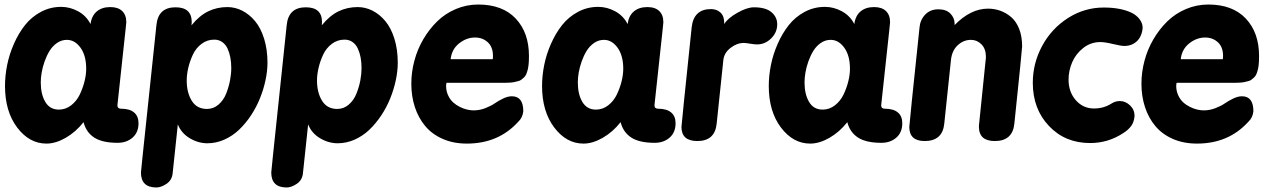

<svg xmlns="http://www.w3.org/2000/svg" viewBox="-20 -620 5610 844"><path d="M464.8 -588.9Q499 -588.9 517.1 -571.5Q535.2 -554.2 535.2 -522Q535.2 -520.5 531.7 -487.8Q517.6 -358.9 496.1 -157.2Q496.1 -142.1 512.2 -142.1Q549.8 -142.1 569.3 -125.7Q588.9 -109.4 588.9 -78.1Q588.9 -38.1 562.7 -15.1Q536.6 7.8 497.1 7.8Q430.2 7.8 394.5 -15.1Q358.9 -38.1 347.2 -83Q313 -39.6 268.8 -14.2Q224.6 11.2 184.1 11.2Q108.9 11.2 55.4 -59.6Q2 -130.4 2 -242.2Q2 -287.1 11.5 -334.5Q21 -381.8 41.3 -427.7Q61.5 -473.6 89.8 -509.5Q118.2 -545.4 159.4 -567.6Q200.7 -589.8 249 -589.8Q287.6 -589.8 323.5 -570.3Q359.4 -550.8 377.9 -514.2Q382.8 -550.8 405.5 -569.8Q428.2 -588.9 464.8 -588.9ZM238.8 -138.2Q268.6 -138.2 292.7 -157Q316.9 -175.8 330.6 -204.3Q344.2 -232.9 351.6 -262.5Q358.9 -292 358.9 -317.9Q358.9 -375.5 334 -410.2Q309.1 -444.8 273.9 -444.8Q250.5 -444.8 230.7 -431.2Q210.9 -417.5 198 -396.5Q185.1 -375.5 176 -349.9Q167 -324.2 163.1 -300.8Q159.2 -277.3 159.2 -257.8Q159.2 -205.6 179.2 -171.9Q199.2 -138.2 238.8 -138.2Z M667.5 -508.8Q674.8 -587.9 751.5 -587.9Q822.8 -587.9 822.8 -522.9Q822.8 -521 822.3 -516.1Q821.8 -511.2 821.8 -508.8Q856.9 -551.8 895.5 -570.3Q934.1 -588.9 979.5 -588.9Q1013.7 -588.9 1044.9 -573Q1076.2 -557.1 1101.1 -527.3Q1126 -497.6 1140.9 -450.2Q1155.8 -402.8 1155.8 -344.2Q1155.8 -308.1 1147.2 -267.8Q1138.7 -227.5 1122.8 -188Q1106.9 -148.4 1083.3 -112.8Q1059.6 -77.1 1031 -49.8Q1002.4 -22.5 966.3 -6.3Q930.2 9.8 891.6 9.8Q851.1 9.8 814 -12.5Q776.9 -34.7 761.7 -73.2L738.8 143.1Q735.4 172.4 711.7 188.2Q688 204.1 667.5 204.1Q599.6 204.1 599.6 138.2Q599.6 136.2 606.9 65.4Q632.3 -171.9 667.5 -508.8ZM889.6 -141.1Q918.5 -141.1 940.7 -160.4Q962.9 -179.7 974.4 -209Q985.8 -238.3 991.2 -266.8Q996.6 -295.4 996.6 -320.8Q996.6 -345.2 992.7 -366.5Q988.8 -387.7 980.5 -406Q972.2 -424.3 957 -435.1Q941.9 -445.8 921.9 -445.8Q890.6 -445.8 866 -427.2Q841.3 -408.7 827.9 -379.9Q814.5 -351.1 807.6 -321.8Q800.8 -292.5 800.8 -266.1Q800.8 -212.9 823 -177Q845.2 -141.1 889.6 -141.1Z M1240.2 -508.8Q1247.6 -587.9 1324.2 -587.9Q1395.5 -587.9 1395.5 -522.9Q1395.5 -521 1395 -516.1Q1394.5 -511.2 1394.5 -508.8Q1429.7 -551.8 1468.3 -570.3Q1506.8 -588.9 1552.2 -588.9Q1586.4 -588.9 1617.7 -573Q1648.9 -557.1 1673.8 -527.3Q1698.7 -497.6 1713.6 -450.2Q1728.5 -402.8 1728.5 -344.2Q1728.5 -308.1 1720 -267.8Q1711.4 -227.5 1695.6 -188Q1679.7 -148.4 1656 -112.8Q1632.3 -77.1 1603.8 -49.8Q1575.2 -22.5 1539.1 -6.3Q1502.9 9.8 1464.4 9.8Q1423.8 9.8 1386.7 -12.5Q1349.6 -34.7 1334.5 -73.2L1311.5 143.1Q1308.1 172.4 1284.4 188.2Q1260.7 204.1 1240.2 204.1Q1172.4 204.1 1172.4 138.2Q1172.4 136.2 1179.7 65.4Q1205.1 -171.9 1240.2 -508.8ZM1462.4 -141.1Q1491.2 -141.1 1513.4 -160.4Q1535.6 -179.7 1547.1 -209Q1558.6 -238.3 1564 -266.8Q1569.3 -295.4 1569.3 -320.8Q1569.3 -345.2 1565.4 -366.5Q1561.5 -387.7 1553.2 -406Q1544.9 -424.3 1529.8 -435.1Q1514.6 -445.8 1494.6 -445.8Q1463.4 -445.8 1438.7 -427.2Q1414.1 -408.7 1400.6 -379.9Q1387.2 -351.1 1380.4 -321.8Q1373.5 -292.5 1373.5 -266.1Q1373.5 -212.9 1395.8 -177Q1418 -141.1 1462.4 -141.1Z M2082 -600.1Q2189 -600.1 2247.1 -538.3Q2305.2 -476.6 2305.2 -374Q2305.2 -347.2 2303.2 -333Q2301.8 -320.3 2298.8 -310.1Q2295.9 -299.8 2292.5 -292.2Q2289.1 -284.7 2282.5 -278.8Q2275.9 -272.9 2270.8 -269Q2265.6 -265.1 2255.4 -262.7Q2245.1 -260.3 2238.5 -258.8Q2231.9 -257.3 2218 -256.6Q2204.1 -255.9 2196 -255.9Q2188 -255.9 2171.4 -255.9H1942.4Q1942.4 -253.9 1941.7 -249.5Q1940.9 -245.1 1940.9 -243.2Q1940.9 -220.2 1949.7 -201.2Q1958.5 -182.1 1971.7 -170.2Q1984.9 -158.2 2001.7 -149.9Q2018.6 -141.6 2033.7 -138.2Q2048.8 -134.8 2062 -134.8Q2087.9 -134.8 2113.3 -144.5Q2138.7 -154.3 2155 -165.8Q2171.4 -177.2 2191.9 -187Q2212.4 -196.8 2230 -196.8Q2280.3 -196.8 2280.3 -130.9Q2277.3 -102.5 2258.3 -85Q2171.4 11.2 2032.2 11.2Q1973.1 11.2 1926.3 -9.3Q1879.4 -29.8 1849.4 -65.7Q1819.3 -101.6 1803.7 -149.2Q1788.1 -196.8 1788.1 -252Q1788.1 -302.7 1801.5 -353Q1814.9 -403.3 1840.8 -447.5Q1866.7 -491.7 1901.9 -526.1Q1937 -560.5 1983.9 -580.3Q2030.8 -600.1 2082 -600.1ZM1960.9 -359.9H2146Q2147 -364.7 2147 -374Q2147 -413.1 2124.3 -434.1Q2101.6 -455.1 2068.4 -455.1Q2030.8 -455.1 1998.3 -429.4Q1965.8 -403.8 1960.9 -359.9Z M2825.7 -588.9Q2859.9 -588.9 2877.9 -571.5Q2896 -554.2 2896 -522Q2896 -520.5 2892.6 -487.8Q2878.4 -358.9 2856.9 -157.2Q2856.9 -142.1 2873 -142.1Q2910.6 -142.1 2930.2 -125.7Q2949.7 -109.4 2949.7 -78.1Q2949.7 -38.1 2923.6 -15.1Q2897.5 7.8 2857.9 7.8Q2791 7.8 2755.4 -15.1Q2719.7 -38.1 2708 -83Q2673.8 -39.6 2629.6 -14.2Q2585.4 11.2 2544.9 11.2Q2469.7 11.2 2416.3 -59.6Q2362.8 -130.4 2362.8 -242.2Q2362.8 -287.1 2372.3 -334.5Q2381.8 -381.8 2402.1 -427.7Q2422.4 -473.6 2450.7 -509.5Q2479 -545.4 2520.3 -567.6Q2561.5 -589.8 2609.9 -589.8Q2648.4 -589.8 2684.3 -570.3Q2720.2 -550.8 2738.8 -514.2Q2743.7 -550.8 2766.4 -569.8Q2789.1 -588.9 2825.7 -588.9ZM2599.6 -138.2Q2629.4 -138.2 2653.6 -157Q2677.7 -175.8 2691.4 -204.3Q2705.1 -232.9 2712.4 -262.5Q2719.7 -292 2719.7 -317.9Q2719.7 -375.5 2694.8 -410.2Q2669.9 -444.8 2634.8 -444.8Q2611.3 -444.8 2591.6 -431.2Q2571.8 -417.5 2558.8 -396.5Q2545.9 -375.5 2536.9 -349.9Q2527.8 -324.2 2523.9 -300.8Q2520 -277.3 2520 -257.8Q2520 -205.6 2540 -171.9Q2560.1 -138.2 2599.6 -138.2Z M3020.5 -500Q3029.3 -580.1 3105.5 -580.1Q3130.4 -580.1 3147 -564.9Q3163.6 -549.8 3163.6 -519V-514.2Q3178.7 -539.6 3221.2 -563.7Q3263.7 -587.9 3294.4 -587.9Q3346.2 -587.9 3371.3 -566.4Q3396.5 -544.9 3396.5 -513.2Q3396.5 -477.5 3369.9 -451.2Q3343.3 -424.8 3308.6 -424.8Q3296.4 -424.8 3277.1 -428Q3257.8 -431.2 3249.5 -431.2Q3219.2 -431.2 3191.2 -409.4Q3163.1 -387.7 3159.7 -356L3130.4 -77.1Q3123 0 3045.4 0Q2975.6 0 2975.6 -62Q2975.6 -71.8 3020.5 -500Z M3822.3 -588.9Q3856.4 -588.9 3874.5 -571.5Q3892.6 -554.2 3892.6 -522Q3892.6 -520.5 3889.2 -487.8Q3875 -358.9 3853.5 -157.2Q3853.5 -142.1 3869.6 -142.1Q3907.2 -142.1 3926.8 -125.7Q3946.3 -109.4 3946.3 -78.1Q3946.3 -38.1 3920.2 -15.1Q3894 7.8 3854.5 7.8Q3787.6 7.8 3752 -15.1Q3716.3 -38.1 3704.6 -83Q3670.4 -39.6 3626.2 -14.2Q3582 11.2 3541.5 11.2Q3466.3 11.2 3412.8 -59.6Q3359.4 -130.4 3359.4 -242.2Q3359.4 -287.1 3368.9 -334.5Q3378.4 -381.8 3398.7 -427.7Q3418.9 -473.6 3447.3 -509.5Q3475.6 -545.4 3516.8 -567.6Q3558.1 -589.8 3606.4 -589.8Q3645 -589.8 3680.9 -570.3Q3716.8 -550.8 3735.4 -514.2Q3740.2 -550.8 3762.9 -569.8Q3785.6 -588.9 3822.3 -588.9ZM3596.2 -138.2Q3626 -138.2 3650.1 -157Q3674.3 -175.8 3688 -204.3Q3701.7 -232.9 3709 -262.5Q3716.3 -292 3716.3 -317.9Q3716.3 -375.5 3691.4 -410.2Q3666.5 -444.8 3631.3 -444.8Q3607.9 -444.8 3588.1 -431.2Q3568.4 -417.5 3555.4 -396.5Q3542.5 -375.5 3533.4 -349.9Q3524.4 -324.2 3520.5 -300.8Q3516.6 -277.3 3516.6 -257.8Q3516.6 -205.6 3536.6 -171.9Q3556.6 -138.2 3596.2 -138.2Z M4022 -499Q4024.9 -532.7 4047.1 -555.9Q4069.3 -579.1 4105 -579.1Q4139.6 -579.1 4158 -560.1Q4176.3 -541 4176.3 -516.1V-509.8Q4246.6 -582 4323.2 -582Q4351.1 -582 4376.7 -573Q4402.3 -564 4424.6 -545.2Q4446.8 -526.4 4460 -493.2Q4473.1 -460 4473.1 -416Q4473.1 -404.3 4439 -77.1Q4431.6 0 4353 0Q4283.2 0 4283.2 -63Q4283.2 -72.3 4284.2 -77.1Q4300.8 -242.7 4311.5 -343.8Q4313.5 -360.8 4313.7 -364.5Q4314 -368.2 4314 -369.1Q4314 -405.3 4294.4 -425Q4274.9 -444.8 4248 -444.8Q4215.8 -444.8 4190.2 -421.4Q4164.6 -397.9 4160.2 -356L4130.9 -77.1Q4123.5 0 4044.9 0Q3977.1 0 3977.1 -62Q3977.1 -72.3 4022 -499Z M4816.9 -435.1Q4774.9 -435.1 4741.9 -409.2Q4709 -383.3 4693.1 -346.2Q4677.2 -309.1 4677.2 -270Q4677.2 -215.8 4709.2 -179.4Q4741.2 -143.1 4789.1 -143.1Q4832 -143.1 4866.2 -165Q4882.8 -175.8 4902.8 -175.8Q4927.7 -175.8 4947.5 -156.7Q4967.3 -137.7 4967.3 -110.8Q4965.3 -84 4952.9 -66.7Q4940.4 -49.3 4918 -35.2Q4851.6 8.8 4772 8.8Q4662.1 8.8 4591.1 -66.2Q4520 -141.1 4520 -255.9Q4520 -342.3 4561.3 -418.5Q4602.5 -494.6 4674.8 -540.8Q4747.1 -586.9 4832 -586.9Q4905.8 -586.9 4954.1 -564Q4976.1 -553.2 4989.5 -535.4Q5002.9 -517.6 5002.9 -497.1Q4999.5 -459.5 4977.5 -438.7Q4955.6 -418 4921.9 -418Q4908.2 -418 4872.6 -426.5Q4836.9 -435.1 4816.9 -435.1Z M5291.5 -600.1Q5398.4 -600.1 5456.5 -538.3Q5514.6 -476.6 5514.6 -374Q5514.6 -347.2 5512.7 -333Q5511.2 -320.3 5508.3 -310.1Q5505.4 -299.8 5502 -292.2Q5498.5 -284.7 5491.9 -278.8Q5485.4 -272.9 5480.2 -269Q5475.1 -265.1 5464.8 -262.7Q5454.6 -260.3 5448 -258.8Q5441.4 -257.3 5427.5 -256.6Q5413.6 -255.9 5405.5 -255.9Q5397.5 -255.9 5380.9 -255.9H5151.9Q5151.9 -253.9 5151.1 -249.5Q5150.4 -245.1 5150.4 -243.2Q5150.4 -220.2 5159.2 -201.2Q5168 -182.1 5181.2 -170.2Q5194.3 -158.2 5211.2 -149.9Q5228 -141.6 5243.2 -138.2Q5258.3 -134.8 5271.5 -134.8Q5297.4 -134.8 5322.8 -144.5Q5348.1 -154.3 5364.5 -165.8Q5380.9 -177.2 5401.4 -187Q5421.9 -196.8 5439.5 -196.8Q5489.7 -196.8 5489.7 -130.9Q5486.8 -102.5 5467.8 -85Q5380.9 11.2 5241.7 11.2Q5182.6 11.2 5135.7 -9.3Q5088.9 -29.8 5058.8 -65.7Q5028.8 -101.6 5013.2 -149.2Q4997.6 -196.8 4997.6 -252Q4997.6 -302.7 5011 -353Q5024.4 -403.3 5050.3 -447.5Q5076.2 -491.7 5111.3 -526.1Q5146.5 -560.5 5193.4 -580.3Q5240.2 -600.1 5291.5 -600.1ZM5170.4 -359.9H5355.5Q5356.4 -364.7 5356.4 -374Q5356.4 -413.1 5333.7 -434.1Q5311 -455.1 5277.8 -455.1Q5240.2 -455.1 5207.8 -429.4Q5175.3 -403.8 5170.4 -359.9Z"/></svg>

Font: BPreplay
Style: Bold Italic
Weight: 700
Italic angle: -6°
Designer: Magenta/George Triantafyllakos
Foundry: Magenta/George Triantafyllakos
Version: Version 1.00